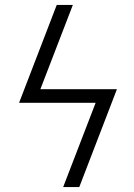

<svg xmlns="http://www.w3.org/2000/svg" viewBox="-20 -755 540 775"><path d="M235 0 366 -340H57L209 -735H274L143 -395H452L300 0Z"/></svg>

Font: Iosevka Light
Style: Italic
Weight: 300
Italic angle: -9°
Monospace: yes
Designer: Belleve Invis
Foundry: Belleve Invis
Version: Version 32.5.0; ttfautohint (v1.8.4)